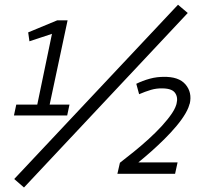

<svg xmlns="http://www.w3.org/2000/svg" viewBox="-20 -745 849 823"><path d="M49.7 -296.5H139.7L202.8 -600L106.2 -568L100.8 -606.2L225.2 -657.8H269.7L192.8 -296.5H277.8L268 -250H39.8ZM743 -724.7 784.8 -689.3 82.8 58.7 41 22.3ZM483.2 0 494 -47.3Q522.3 -69 554.5 -95.2Q586.7 -121.3 617.7 -149.5Q648.7 -177.7 674.4 -205.8Q700.2 -234 717.5 -259.8Q734.8 -285.7 738.3 -307.5H794.2Q790.5 -285 775.2 -259Q760 -233 736.5 -204.9Q713 -176.8 685.2 -149.3Q657.5 -121.8 628.7 -96.2Q599.8 -70.7 573.2 -49H741.2L730.5 0ZM576.3 -341.2 564.2 -385.8Q590.8 -399 622.3 -407.7Q653.8 -416.3 687.3 -415.5L674.3 -366Q650.7 -366.8 626.6 -359.7Q602.5 -352.5 576.3 -341.2ZM736.7 -300Q744.2 -329.7 728.9 -348.7Q713.7 -367.7 666.8 -366L679.8 -415.5Q746.2 -417.2 775.2 -383Q804.3 -348.8 793.3 -300Z"/></svg>

Font: Epunda Sans Light
Style: Italic
Weight: 300
Italic angle: -12.0243°
Designer: Simon Atzbach
Foundry: typofactur
Version: Version 2.204